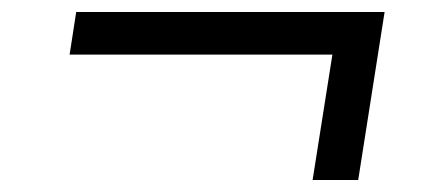

<svg xmlns="http://www.w3.org/2000/svg" viewBox="-20 -444 711 320"><path d="M501 -144 534 -353H96L107 -424H621L577 -144Z"/></svg>

Font: Nunito Sans 10pt SemiExpanded Medium
Style: Italic
Weight: 500
Width: 6
Italic angle: -9°
Designer: Vernon Adams
Foundry: Vernon Adams
Version: Version 3.101;gftools[0.9.27]